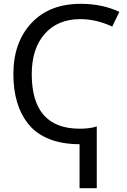

<svg xmlns="http://www.w3.org/2000/svg" viewBox="-20 -744 663 1004"><path d="M402 -724Q515 -724 604 -682L567 -605Q483 -644 400 -644Q282 -644 214 -567Q146 -490 146 -356Q146 -71 397 -71Q451 -71 486 -83V240H396V10Q305 10 237.5 -17Q170 -44 129.5 -94Q89 -144 69.5 -209.5Q50 -275 50 -357Q50 -522 144 -623Q238 -724 402 -724Z"/></svg>

Font: Advent Sans Logo
Style: Regular
Weight: 400
Designer: Types & Symbols
Foundry: Types & Symbols
Version: Version 1.002